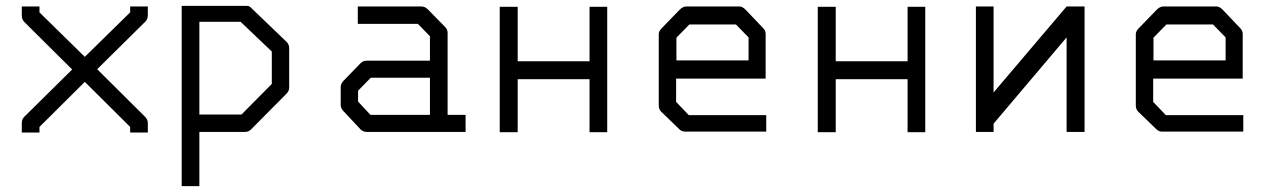

<svg xmlns="http://www.w3.org/2000/svg" viewBox="-20 -498 4360 652"><path d="M268 -220 114 -67V-48H54V-80Q54 -93 62 -101L225 -262L62 -424Q54 -432 54 -446V-476H114V-456L268 -305L422 -456V-476H482V-446Q482 -433 473 -424L310 -263L473 -101Q482 -92 482 -80V-48H422V-67Z M597 -478H817Q826 -478 830 -474L953 -356Q962 -347 962 -335V-201Q962 -189 953 -180L833 -59Q824 -50 813 -50H657V134H597ZM657 -424V-109H800L903 -213V-323L797 -424Z M1440 -108V-234H1239L1196 -190V-153L1238 -108ZM1500 -108H1561V-50H1225Q1213 -50 1204 -59L1146 -121Q1137 -130 1137 -142V-202Q1137 -214 1146 -223L1205 -284Q1213 -292 1226 -292H1440V-375L1399 -417H1195V-476H1411Q1423 -476 1432 -467L1491 -407Q1500 -398 1500 -387Z M1677 -475H1738V-290H1982V-475H2042V-49H1982V-229H1738V-49H1677Z M2276 -231V-152L2319 -107H2582V-51H2307Q2295 -51 2287 -59L2225 -119Q2217 -127 2217 -140V-382Q2217 -392 2227 -402L2288 -465Q2299 -476 2310 -476H2491Q2501 -476 2512 -465L2571 -403Q2580 -394 2580 -383V-231ZM2277 -293H2522V-371L2479 -415H2321L2277 -370Z M2757 -475H2818V-290H3062V-475H3122V-49H3062V-229H2818V-49H2757Z M3663 -50H3602V-371L3354 -78V-50H3294V-476H3354V-184L3602 -476H3663Z M3896 -231V-152L3939 -107H4202V-51H3927Q3915 -51 3907 -59L3845 -119Q3837 -127 3837 -140V-382Q3837 -392 3847 -402L3908 -465Q3919 -476 3930 -476H4111Q4121 -476 4132 -465L4191 -403Q4200 -394 4200 -383V-231ZM3897 -293H4142V-371L4099 -415H3941L3897 -370Z"/></svg>

Font: IBM 3270
Style: Regular
Weight: 400
Monospace: yes
Version: Version 2.3.1